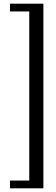

<svg xmlns="http://www.w3.org/2000/svg" viewBox="-20 -820 302 1040"><path d="M215 200V-800H34V-758H138.5V158H34V200Z"/></svg>

Font: Big Shoulders Stencil Display Medium
Style: Regular
Weight: 500
Designer: Patric King
Foundry: XO Type Co
Version: Version 1.000